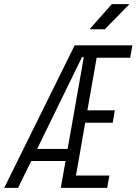

<svg xmlns="http://www.w3.org/2000/svg" viewBox="-39 -914 664 934"><path d="M256.8 0H482.4L493.2 -60.1H330.6L375.5 -316.9H509.3L519.5 -377.4H386.2L431.2 -633.3H594.2L605 -693.4H324.2L-18.6 0H48.8L112.8 -130.9H279.8ZM141.6 -189.5 359.9 -636.2H368.7L290 -189.5ZM396.5 -771.5H470.7L590.8 -894H504.9Z"/></svg>

Font: Cascadia Code NF Light
Style: Italic
Weight: 300
Italic angle: -10°
Monospace: yes
Designer: Aaron Bell
Foundry: Saja Typeworks
Version: Version 2404.023